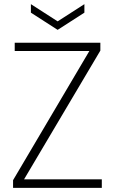

<svg xmlns="http://www.w3.org/2000/svg" viewBox="-20 -906 554 926"><path d="M43 0V-37L411 -660H51V-700H464V-662L96 -41H471V0ZM258 -762 129 -845V-886L258 -803L387 -886V-845Z"/></svg>

Font: DM Sans 16pt ExtraLight
Style: Regular
Weight: 250
Version: Version 4.004;gftools[0.9.30]